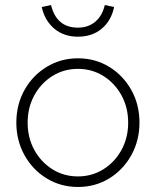

<svg xmlns="http://www.w3.org/2000/svg" viewBox="-20 -734 620 764"><path d="M290 10Q222 10 166 -24Q110 -58 77.5 -116.5Q45 -175 45 -246Q45 -318 77.5 -376Q110 -434 166 -468Q222 -502 290 -502Q359 -502 414.5 -468Q470 -434 502.5 -376Q535 -318 535 -246Q535 -175 502.5 -116.5Q470 -58 414.5 -24Q359 10 290 10ZM290 -32Q346 -32 391.5 -60.5Q437 -89 463.5 -137.5Q490 -186 490 -246Q490 -306 463.5 -354.5Q437 -403 391.5 -431.5Q346 -460 290 -460Q234 -460 188.5 -431.5Q143 -403 116.5 -354.5Q90 -306 90 -246Q90 -186 116.5 -137.5Q143 -89 188.5 -60.5Q234 -32 290 -32ZM290 -588Q234 -588 196 -620Q158 -652 146 -706L183 -714Q205 -624 290 -624Q331 -624 359 -647.5Q387 -671 397 -714L434 -706Q423 -652 385 -620Q347 -588 290 -588Z"/></svg>

Font: Red Hat Display
Style: Regular
Weight: 300
Designer: Pentagram, MCKL
Foundry: Pentagram, MCKL
Version: Version 1.023